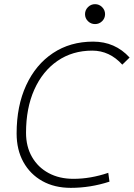

<svg xmlns="http://www.w3.org/2000/svg" viewBox="-20 -906 652 936"><path d="M325.2 9.8Q245.6 9.8 186.3 -23.4Q127 -56.6 94 -116.2Q61 -175.8 61 -255.4Q61 -389.6 107.7 -490.5Q154.3 -591.3 238.3 -647.2Q322.3 -703.1 434.1 -703.1Q541 -703.1 611.8 -625.5L576.2 -590.8Q514.2 -659.2 429.7 -659.2Q333 -659.2 260.3 -609.1Q187.5 -559.1 147.2 -469Q106.9 -378.9 106.9 -258.8Q106.9 -191.4 136 -140.9Q165 -90.3 217 -62.3Q269 -34.2 338.4 -34.2Q421.4 -34.2 507.8 -63.5L513.7 -20.5Q420.9 9.8 325.2 9.8ZM443.4 -788.6Q423.3 -788.6 408.9 -802.7Q394.5 -816.9 394.5 -836.9Q394.5 -856.9 408.9 -871.3Q423.3 -885.7 443.4 -885.7Q463.4 -885.7 477.8 -871.3Q492.2 -856.9 492.2 -836.9Q492.2 -816.9 477.8 -802.7Q463.4 -788.6 443.4 -788.6Z"/></svg>

Font: CaskaydiaCove NFP ExtraLight
Style: Italic
Weight: 200
Italic angle: -10°
Designer: Aaron Bell
Foundry: Saja Typeworks
Version: Version 2111.001; VTT 6.35;Nerd Fonts 3.1.1